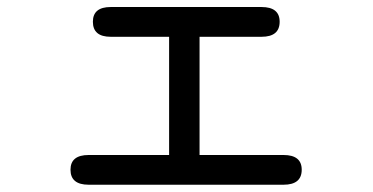

<svg xmlns="http://www.w3.org/2000/svg" viewBox="-20 -505 1040 536"><path d="M289.1 -402.3Q239.3 -402.3 239.3 -444.3Q239.3 -485.4 289.1 -485.4H710Q760.7 -485.4 760.7 -444.3Q760.7 -402.3 710 -402.3H537.1V-72.3H771.5Q822.3 -72.3 822.3 -31.2Q822.3 10.7 771.5 10.7H227.5Q176.8 10.7 176.8 -31.2Q176.8 -72.3 227.5 -72.3H452.1V-402.3Z"/></svg>

Font: FakePearl
Style: Regular
Weight: 400
Version: Version 1.2